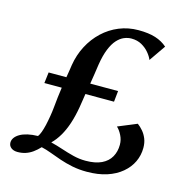

<svg xmlns="http://www.w3.org/2000/svg" viewBox="-111 -860 951 976"><g transform="rotate(15 364.5 -372.0)"><path d="M430 9Q389 9 353.5 1.8Q318 -5.5 287.2 -16Q256.5 -26.5 229.2 -36.8Q202 -47 177.5 -52.5Q161 -35 143.8 -22.5Q126.5 -10 107 -3.5Q87.5 3 64 3Q43.5 3 30.5 -7.2Q17.5 -17.5 17.5 -34.5Q17.5 -48 26 -60Q34.5 -72 50.8 -81.5Q67 -91 90.8 -96.5Q114.5 -102 144.5 -102.5Q151.5 -111.5 157.5 -127.8Q163.5 -144 168.8 -166.5Q174 -189 178.5 -216Q182.5 -239 185 -264.8Q187.5 -290.5 190.5 -317.8Q193.5 -345 197.5 -371H106L113 -428.5H206.5Q208.5 -439.5 210.2 -450.8Q212 -462 213.8 -473Q215.5 -484 217 -495Q226 -550.5 250.8 -597.8Q275.5 -645 313 -680.2Q350.5 -715.5 398 -735Q445.5 -754.5 499.5 -754.5Q553 -754.5 589 -743Q625 -731.5 651 -708.5L591.5 -622.5Q585 -639.5 569.2 -658.5Q553.5 -677.5 530 -690.8Q506.5 -704 475.5 -704Q456.5 -704 437.2 -696Q418 -688 400.5 -668.8Q383 -649.5 369.5 -616.2Q356 -583 348 -533.5Q344.5 -509 340.5 -482.2Q336.5 -455.5 332 -428.5H478.5L472.5 -371H322Q319.5 -355 316.8 -336.8Q314 -318.5 310.5 -297Q302 -248.5 289 -209.5Q276 -170.5 258.2 -140.5Q240.5 -110.5 218 -88.5Q249 -81 280.2 -70.5Q311.5 -60 343.8 -51.8Q376 -43.5 410 -43.5Q461 -43.5 493.8 -59.2Q526.5 -75 542.2 -103Q558 -131 558 -167Q558 -193 546.2 -216.2Q534.5 -239.5 519.5 -253L618.5 -294Q633.5 -283 647 -267.2Q660.5 -251.5 669 -230.5Q677.5 -209.5 677.5 -182.5Q677.5 -143.5 661.2 -109Q645 -74.5 613.2 -47.8Q581.5 -21 535.8 -6Q490 9 430 9Z"/></g></svg>

Font: Merriweather 72pt SemiBold
Style: Italic
Weight: 600
Italic angle: -7.8°
Version: Version 2.101